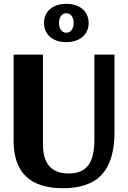

<svg xmlns="http://www.w3.org/2000/svg" viewBox="-20 -990 681 1020"><path d="M314.8 10Q184.3 10 118.3 -52.7Q52.4 -115.4 52.4 -241.7V-700H208.3V-221Q208.3 -145.3 242.5 -106.8Q276.8 -68.4 344.6 -68.4Q415.2 -68.4 448.2 -111.1Q481.3 -153.8 481.3 -245.4V-700H588.2V-286.6Q588.2 -136.2 521.4 -63.1Q454.5 10 314.8 10ZM332.3 -766.1Q278.7 -766.1 246.2 -794.1Q213.8 -822.1 213.8 -867.9Q213.8 -913.7 246.1 -941.7Q278.4 -969.6 332.2 -969.6Q386 -969.6 418.5 -941.8Q450.9 -914 450.9 -867.7Q450.9 -837.6 436.3 -814.7Q421.8 -791.8 395 -779Q368.1 -766.1 332.3 -766.1ZM332.3 -816.1Q349.9 -816.1 360.5 -830.6Q371.2 -845.1 371.2 -868.3Q371.2 -891.4 360.5 -905.6Q349.9 -919.7 332.3 -919.7Q314.8 -919.7 304.2 -905.6Q293.5 -891.4 293.5 -868.3Q293.5 -845.1 304.2 -830.6Q314.8 -816.1 332.3 -816.1Z"/></svg>

Font: Sutasoma
Style: Regular
Weight: 400
Designer: Izhar Fathurrohim, Akbar Rohmanto, Arusyal Khofiqoini
Foundry: Kiwari Kolektiv
Version: Version 1.102